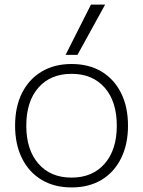

<svg xmlns="http://www.w3.org/2000/svg" viewBox="-20 -810 626 840"><path d="M293 10Q218 10 162.5 -23Q107 -56 76.5 -117Q46 -178 46 -260Q46 -343 76.5 -403.5Q107 -464 162.5 -497Q218 -530 293 -530Q369 -530 424 -497Q479 -464 509.5 -403.5Q540 -343 540 -260Q540 -178 509.5 -117Q479 -56 424 -23Q369 10 293 10ZM293 -33Q385 -33 438 -94Q491 -155 491 -260Q491 -366 438 -426.5Q385 -487 293 -487Q201 -487 148 -426.5Q95 -366 95 -260Q95 -155 148 -94Q201 -33 293 -33ZM319 -570H267L378 -790H440Z"/></svg>

Font: M PLUS 2 Light
Style: Regular
Weight: 300
Designer: Coji Morishita
Foundry: UNDERFOREST DESIGN
Version: Version 1.001